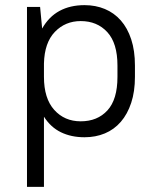

<svg xmlns="http://www.w3.org/2000/svg" viewBox="-20 -527 600 747"><path d="M309 7Q257 7 217 -12.5Q177 -32 151 -73V200H85V-500H136L144 -416Q170 -462 211.5 -484.5Q253 -507 309 -507Q352 -507 388 -492Q424 -477 450 -447.5Q476 -418 490.5 -374Q505 -330 505 -272V-228Q505 -171 490.5 -127Q476 -83 450 -53Q424 -23 388 -8Q352 7 309 7ZM294 -55Q359 -55 398 -97.5Q437 -140 437 -228V-272Q437 -359 397.5 -402Q358 -445 294 -445Q234 -445 193.5 -403Q153 -361 151 -280V-228Q151 -144 191 -99.5Q231 -55 294 -55Z"/></svg>

Font: Retni Sans
Style: Regular
Weight: 400
Designer: Vitaly Kuzmin
Foundry: ParaType Ltd.
Version: Version 1.00;March 2, 2019;FontCreator 11.5.0.2425 64-bit; t